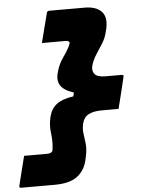

<svg xmlns="http://www.w3.org/2000/svg" viewBox="-104 -808 764 1017"><g transform="rotate(-5 278.5 -299.5)"><path d="M214 -433Q226 -476 247.5 -505.5Q269 -535 281 -559Q283 -564 285.5 -569.5Q288 -575 290 -581Q287 -593 270 -593H143Q153 -632 163 -671Q173 -710 183 -749Q185 -760 196 -760H385Q445 -760 474 -730Q503 -700 489 -638L485 -623Q478 -590 459.5 -561.5Q441 -533 423.5 -505.5Q406 -478 398 -448Q392 -422 406.5 -405Q421 -388 464 -388H550Q561 -388 558 -377Q548 -335 538 -293.5Q528 -252 517 -210H429Q384 -210 358 -196.5Q332 -183 324 -151Q317 -124 320.5 -98Q324 -72 327.5 -43Q331 -14 323 24L318 47Q305 101 264.5 131Q224 161 144 161H-34Q-45 161 -42 150Q-32 110 -22.5 71.5Q-13 33 -3 -6H120Q141 -6 148 -18Q150 -23 150 -27Q150 -31 151 -35Q155 -72 149.5 -114Q144 -156 154 -199Q165 -243 195.5 -266Q226 -289 284 -297L289 -317Q236 -334 218.5 -362Q201 -390 214 -433Z"/></g></svg>

Font: Recursive Mn Lnr St Blk
Style: Italic
Weight: 900
Italic angle: -15°
Monospace: yes
Version: Version 1.079;hotconv 1.0.112;makeotfexe 2.5.65598; ttfautoh